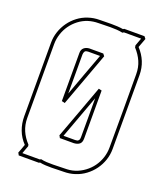

<svg xmlns="http://www.w3.org/2000/svg" viewBox="-159 -981 935 1097"><g transform="rotate(20 308.5 -433.0)"><path d="M255.9 -876Q272 -876 289.8 -876.5Q307.6 -877 326.2 -877Q344.7 -877 363 -876Q381.3 -875 398.9 -872.1L404.8 -876H528.3L538.6 -862.8Q533.2 -848.6 528.1 -834.7Q522.9 -820.8 517.6 -806.6Q546.9 -775.4 562.3 -737.8Q577.6 -700.2 577.6 -657.2V-208.5Q577.6 -173.3 566.7 -140.6Q555.7 -107.9 535.6 -80.3Q515.6 -52.7 487.8 -32Q460 -11.2 426.3 -0.5Q409.7 4.9 392.6 7.3Q375.5 9.8 357.9 9.8Q342.3 9.8 324.2 10.5Q306.2 11.2 287.4 11.5Q268.6 11.7 249.8 10.7Q231 9.8 213.9 6.3Q212.9 7.3 211.4 8.1Q210 8.8 209 9.8H85.9Q84 5.9 82.3 2.4Q80.6 -1 78.1 -4.4Q83.5 -18.1 88.4 -31.5Q93.3 -44.9 98.1 -58.6Q68.4 -89.4 53.7 -128.4Q39.1 -167.5 39.1 -210V-658.7Q39.1 -692.9 50 -725.6Q61 -758.3 80.6 -785.6Q100.1 -813 127.4 -833.7Q154.8 -854.5 188 -865.2Q220.2 -876 255.9 -876ZM410.2 -856.4Q408.2 -855.5 406.5 -854Q404.8 -852.5 402.8 -851.6Q385.7 -855.5 366.7 -856.7Q347.7 -857.9 328.4 -857.9Q309.1 -857.9 290.5 -857.2Q272 -856.4 255.9 -856.4Q223.6 -856.4 194.3 -847.2Q164.1 -837.4 138.9 -818.1Q113.8 -798.8 95.9 -773.7Q78.1 -748.5 68.4 -718.5Q58.6 -688.5 58.6 -657.2V-208.5Q58.6 -167 73.7 -131.8Q88.9 -96.7 117.2 -66.9Q117.7 -64.5 117.9 -62.3Q118.2 -60.1 118.7 -57.6Q114.3 -45.9 109.9 -33.9Q105.5 -22 101.1 -9.8H207Q209 -10.7 210.4 -11.7Q211.9 -12.7 213.9 -13.7Q230.5 -9.8 249.5 -8.8Q268.6 -7.8 287.6 -8.1Q306.6 -8.3 324.7 -9Q342.8 -9.8 357.9 -9.8Q373.5 -9.8 389.2 -11.7Q404.8 -13.7 419.9 -18.6Q450.7 -28.8 476.3 -47.9Q502 -66.9 520 -92Q538.1 -117.2 548.1 -147.5Q558.1 -177.7 558.1 -210Q559.1 -432.6 558.1 -654.8Q558.1 -697.3 543 -731.9Q527.8 -766.6 499.5 -797.4Q499 -800.3 498.8 -803.2Q498.5 -806.2 497.6 -809.1Q502 -821.3 506.3 -833Q510.7 -844.7 515.1 -856.4ZM340.8 -702.6 351.1 -689.5Q320.8 -606.9 290.8 -525.4Q260.7 -443.8 230.5 -361.3Q225.6 -362.8 220.9 -364Q216.3 -365.2 211.4 -366.2V-658.7Q211.4 -679.7 223.9 -690.4Q236.3 -701.2 255.9 -702.6ZM272.9 -163.6Q271 -167.5 269.3 -170.9Q267.6 -174.3 265.1 -177.7Q295.9 -260.3 325.7 -341.6Q355.5 -422.9 385.7 -504.9Q390.6 -503.9 395 -502.7Q399.4 -501.5 404.3 -500.5V-208.5Q404.3 -185.1 392.1 -175Q379.9 -165 357.9 -163.6ZM255.9 -683.1Q250.5 -682.6 245.8 -681.6Q241.2 -680.7 237.3 -677.2Q231 -668 231 -657.2V-419.4Q255.4 -485.8 279.3 -551.3Q303.2 -616.7 328.1 -683.1ZM357.9 -183.1Q361.8 -183.6 365.5 -183.8Q369.1 -184.1 373 -185.1L378.9 -189.5Q382.8 -193.8 383.8 -199.2Q384.8 -204.6 384.8 -210Q385.3 -269 385 -328.1Q384.8 -387.2 384.8 -446.3Q360.4 -379.9 336.4 -314.5Q312.5 -249 288.1 -183.1Z"/></g></svg>

Font: Preussische VI 9 Linie
Style: Regular
Weight: 400
Designer: Peter Wiegel
Foundry: Peter Wiegel
Version: Version 1.000 2009 initial release